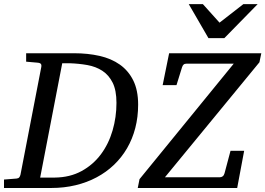

<svg xmlns="http://www.w3.org/2000/svg" viewBox="-35 -936 1321 956"><path d="M544.9 -423.8Q544.9 -486.3 525.9 -524.4Q506.8 -562.5 474.6 -583.5Q442.4 -604.5 399.9 -612.1Q357.4 -619.6 311 -621.1H274.9L165 -51.8H237.8Q313.5 -52.7 371.1 -84.2Q428.7 -115.7 467.3 -167.5Q505.9 -219.2 525.4 -285.9Q544.9 -352.5 544.9 -423.8ZM652.8 -415Q652.8 -353.5 638.7 -298.8Q624.5 -244.1 597.7 -198Q570.8 -151.9 532.5 -115.2Q494.1 -78.6 446 -53Q397.9 -27.3 341.1 -13.7Q284.2 0 220.2 0H-15.1V-42L46.9 -46.9Q56.6 -47.9 60.5 -52.5Q64.5 -57.1 66.9 -65.9L170.9 -604Q172.4 -612.3 168.5 -617.7Q164.6 -623 150.9 -624L95.2 -628.9V-670.9H334Q402.3 -670.9 460.7 -657.7Q519 -644.5 561.8 -614.3Q604.5 -584 628.7 -535.2Q652.8 -486.3 652.8 -415ZM1256.8 -626 786.1 -53.2H1058.1Q1077.6 -53.2 1083 -73.2L1112.8 -185.1H1180.7L1146 0H650.9L659.7 -43.9L1128.9 -619.1H895Q884.3 -619.1 879.2 -614.5Q874 -609.9 871.1 -600.1L843.8 -512.2H774.9L807.1 -670.9H1266.1ZM1082 -746.1H1002.9L904.8 -915.5H975.1L1058.1 -823.2L1176.8 -915.5H1248Z"/></svg>

Font: Charis SIL
Style: Italic
Weight: 400
Italic angle: -11°
Foundry: SIL International
Version: Version 4.112